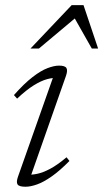

<svg xmlns="http://www.w3.org/2000/svg" viewBox="-20 -700 393 730"><path d="M48.5 -28.5 185.5 -416.5 199 -404Q181.5 -405 159 -399Q136.5 -393 108.2 -375.5Q80 -358 45 -325L33 -338.5Q72 -382.5 103.8 -407Q135.5 -431.5 160.8 -441Q186 -450.5 204.5 -450.5Q227 -450.5 232.5 -441.5Q238 -432.5 231 -412L93.5 -20.5L81.5 -36Q98.5 -34.5 120.8 -39Q143 -43.5 170.8 -58.2Q198.5 -73 233 -102L244 -88Q207 -50.5 176.2 -29Q145.5 -7.5 120.8 1.2Q96 10 77 10Q52.5 10 46.8 1.2Q41 -7.5 48.5 -28.5ZM96 -515.5 252.5 -680.5H297.5L353 -515.5H329L258.5 -640H276.5L128 -515.5Z"/></svg>

Font: Newsreader 16pt 16pt Light
Style: Italic
Weight: 300
Italic angle: -17°
Version: Version 1.003